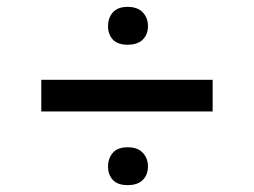

<svg xmlns="http://www.w3.org/2000/svg" viewBox="-20 -671 738 558"><path d="M598 -347H100V-439H598ZM410 -595Q410 -571 395 -556Q380 -541 351 -541Q322 -541 308 -556Q294 -571 294 -595Q294 -619 308 -635Q322 -651 351 -651Q380 -651 395 -635Q410 -619 410 -595ZM410 -187Q410 -163 395 -148Q380 -133 351 -133Q322 -133 308 -148Q294 -163 294 -187Q294 -211 308 -227Q322 -243 351 -243Q380 -243 395 -227Q410 -211 410 -187Z"/></svg>

Font: lipipragatuchhi
Style: Regular
Weight: 400
Designer: Abhinash Majhi
Version: Version 1.000